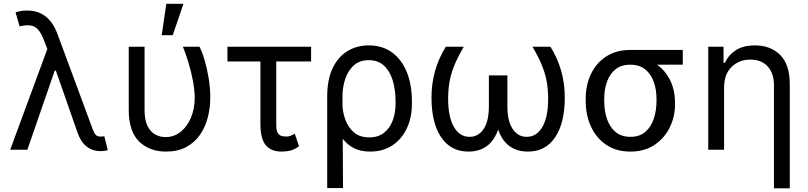

<svg xmlns="http://www.w3.org/2000/svg" viewBox="-20 -793 4280 1017"><path d="M511.4 7.5Q470.2 7.5 439.1 -16.7Q408 -40.8 390.6 -90.9L275.9 -419H269.9L125 0H34.1L230.8 -533.7L213.1 -579.5Q191.4 -636 163.7 -650.9Q136 -665.8 83.8 -653.4L62.5 -727.3Q68.9 -730.1 85.6 -733.7Q102.3 -737.2 123.6 -737.2Q238.3 -737.2 284.1 -613.6L470.2 -110.8Q475.1 -96.9 483.3 -83.3Q491.5 -69.6 512.8 -69.6Q517 -69.6 523.3 -70.3Q529.5 -71 532.7 -71L551.1 2.8Q529.1 7.8 511.4 7.5Z M661.9 -545.5H745.7V-210.2Q745.7 -157 761.5 -125.5Q777.3 -94.1 802.7 -80.4Q828.1 -66.8 856.5 -66.8Q902 -66.8 937 -94.8Q971.9 -122.9 991.7 -170.5Q1011.4 -218 1011.4 -277Q1010.7 -317.5 1002 -364.3Q993.3 -411.2 979.2 -458.1Q965.2 -505 948.9 -545.5H1036.9Q1051.8 -515.6 1064.8 -470.9Q1077.8 -426.1 1085.8 -375.4Q1093.8 -324.6 1093.8 -277Q1093.8 -221.2 1080.3 -169.6Q1066.8 -117.9 1038.4 -77.6Q1009.9 -37.3 965.6 -13.7Q921.2 9.9 859.4 9.9Q772 9.9 717 -43.3Q661.9 -96.6 661.9 -211.6ZM836.6 -606.5 860.8 -772.7H951.7L894.9 -606.5Z M1627.8 -545.5V-467.3H1443.2V-132.1Q1443.2 -100.9 1451.9 -87.9Q1460.6 -74.9 1473.2 -72.3Q1485.8 -69.6 1497.2 -69.6Q1509.9 -69.6 1521.8 -74.8Q1533.7 -79.9 1541.2 -85.2L1563.9 -18.5Q1539.4 -0.4 1517.2 4.8Q1495 9.9 1471.6 9.9Q1416.2 9.9 1387.8 -23.8Q1359.4 -57.5 1359.4 -136.4V-467.3H1184.7V-545.5Z M1713.1 203.1V-279.8Q1713.1 -371.4 1742 -432Q1771 -492.5 1820.8 -522.5Q1870.7 -552.6 1933.2 -552.6Q2005 -552.6 2056.1 -515.6Q2107.2 -478.7 2134.6 -411.6Q2161.9 -344.5 2161.9 -254.3V-244.3Q2161.9 -170.5 2134.9 -113.1Q2108 -55.8 2058.2 -22.9Q2008.5 9.9 1940.3 9.9Q1891 9.9 1855.8 -7.6Q1820.7 -25.2 1795.5 -57.9L1796.9 203.1ZM1794.4 -228.7Q1796.2 -194.6 1810.2 -156.6Q1824.2 -118.6 1854.6 -92Q1884.9 -65.3 1936.1 -65.3Q1983.7 -65.3 2014.6 -90Q2045.5 -114.7 2060.4 -155.4Q2075.3 -196 2075.3 -244.3V-254.3Q2075.3 -316.8 2060.2 -366.7Q2045.1 -416.5 2013.7 -445.5Q1982.2 -474.4 1933.2 -474.4Q1883.5 -474.4 1852.6 -445.3Q1821.7 -416.2 1807.7 -371.8Q1793.7 -327.4 1794 -281.2Z M2341.6 -545.5H2436.8Q2402.3 -486.9 2384.4 -441.1Q2366.5 -395.2 2360.1 -354.4Q2353.7 -313.6 2353.7 -269.9Q2353.7 -174 2384.1 -121.1Q2414.4 -68.2 2467.3 -68.2Q2513.8 -68.2 2541.7 -109.6Q2569.6 -150.9 2569.6 -230.1V-393.5H2667.6V-230.1Q2667.6 -150.9 2695.7 -109.6Q2723.7 -68.2 2769.9 -68.2Q2822.8 -68.2 2853.2 -121.1Q2883.5 -174 2883.5 -269.9Q2883.5 -313.6 2877.1 -354.4Q2870.7 -395.2 2852.8 -441.1Q2834.9 -486.9 2800.4 -545.5H2895.6Q2971.6 -424 2971.6 -277Q2971.6 -141.3 2920.5 -65.7Q2869.3 9.9 2777 9.9Q2658.7 9.9 2618.6 -107.2Q2578.5 9.9 2460.2 9.9Q2368.3 9.9 2316.9 -65.7Q2265.6 -141.3 2265.6 -277Q2265.6 -424 2341.6 -545.5Z M3082.4 -258.5V-269.9Q3082.4 -343 3110.6 -401.6Q3138.8 -460.2 3191.6 -494.3Q3244.3 -528.4 3318.2 -528.4H3596.6V-450.3H3460.2Q3505.3 -418.3 3530.4 -366.5Q3555.4 -314.6 3555.4 -248.6V-238.6Q3555.4 -174.7 3527.5 -117.9Q3499.6 -61.1 3446.9 -25.6Q3394.2 9.9 3319.6 9.9Q3245 9.9 3191.9 -25.6Q3138.8 -61.1 3110.6 -121.8Q3082.4 -182.5 3082.4 -258.5ZM3180.4 -269.9V-258.5Q3180.4 -207.4 3194.8 -164.1Q3209.2 -120.7 3239.9 -94.5Q3270.6 -68.2 3319.6 -68.2Q3367.9 -68.2 3398.3 -94.5Q3428.6 -120.7 3443 -164.1Q3457.4 -207.4 3457.4 -258.5V-269.9Q3457.4 -318.2 3443 -359.2Q3428.6 -400.2 3397.9 -425.2Q3367.2 -450.3 3318.2 -450.3Q3269.9 -450.3 3239.5 -425.2Q3209.2 -400.2 3194.8 -359.2Q3180.4 -318.2 3180.4 -269.9Z M3815.3 -328.1V0H3731.5V-545.5H3812.5V-460.2H3819.6Q3838.8 -501.8 3877.8 -527.2Q3916.9 -552.6 3978.7 -552.6Q4061.8 -552.6 4112.6 -501.8Q4163.4 -451 4163.4 -346.6V204.5H4079.5V-340.9Q4079.5 -404.8 4046.3 -441.1Q4013.1 -477.3 3954.5 -477.3Q3894.9 -477.3 3855.1 -438.4Q3815.3 -399.5 3815.3 -328.1Z"/></svg>

Font: Inter Alia
Style: Regular
Weight: 400
Designer: Rasmus Andersson (Latin, Greek, Cyrillic etc.) and Evan from Shavian.info (Shavian, old style figures)
Foundry: Shavian.info
Version: Version 0.001;git-37ab20767